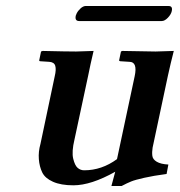

<svg xmlns="http://www.w3.org/2000/svg" viewBox="-20 -605 597 637"><path d="M516.6 -535.2H242.7Q227.5 -535.2 231.4 -553.2Q232.4 -556.6 234.6 -561Q236.8 -565.4 240.2 -569.6Q243.7 -573.7 247.3 -577.1Q251 -580.6 255.4 -582.8Q259.8 -585 263.2 -585H539.6Q553.7 -585 549.8 -567.9Q547.4 -557.1 536.9 -546.1Q526.4 -535.2 516.6 -535.2ZM486.3 -115.2Q483.9 -100.1 485.4 -88.1Q486.8 -76.2 500 -68.4Q513.2 -60.5 538.6 -59.1L532.7 -27.8Q488.8 -22 458.5 -15.1Q428.2 -8.3 415 -2.9Q401.9 2.4 383.3 12.2H349.6L362.3 -35.2Q282.2 9.8 223.6 9.8Q182.1 9.8 155.8 -2Q129.4 -13.7 120.1 -33Q110.8 -52.2 108.9 -76.9Q106.9 -101.6 114.3 -127.9L161.6 -352.1Q167 -374.5 163.3 -386.7Q159.7 -398.9 143.1 -399.9L112.3 -401.9L109.9 -403.8L116.2 -434.1L121.6 -436Q200.2 -434.1 232.4 -434.1L290.5 -436Q279.8 -391.1 272.5 -354L227.1 -142.1Q217.3 -101.1 222.9 -78.4Q228.5 -55.7 237.8 -47.9Q247.1 -40 259.3 -40Q317.4 -40 368.2 -77.1L426.8 -352.1Q437 -399.9 409.2 -399.9L378.4 -401.9L375 -403.8L381.3 -434.1L385.7 -436Q469.2 -434.1 496.1 -434.1L556.6 -436Q545.9 -394.5 537.1 -354Z"/></svg>

Font: Linux Libertine Slanted
Style: Semibold Slanted
Weight: 600
Designer: Philipp H. Poll
Foundry: Philipp H. Poll
Version: Version 5.1.1